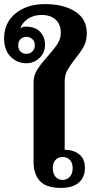

<svg xmlns="http://www.w3.org/2000/svg" viewBox="-69 -908 452 938"><path d="M95 -117V-506Q95 -539 112.5 -567Q130 -595 164 -633Q196 -669 212 -694Q228 -719 228 -747Q228 -790 202.5 -812.5Q177 -835 134 -835Q95 -835 66.5 -815.5Q38 -796 30 -768Q38 -778 56 -778Q104 -778 127.5 -752Q151 -726 151 -689Q151 -650 123.5 -624.5Q96 -599 59 -599Q15 -599 -17 -631Q-49 -663 -49 -720Q-49 -797 7 -842.5Q63 -888 150 -888Q242 -888 298.5 -851.5Q355 -815 355 -746Q355 -709 341 -682.5Q327 -656 299 -622Q273 -588 260 -564.5Q247 -541 247 -509V-176Q291 -176 318.5 -153.5Q346 -131 346 -88Q346 -42 316 -16Q286 10 230 10Q157 10 126 -23.5Q95 -57 95 -117ZM101 -687Q101 -706 89 -717Q77 -728 60 -728Q43 -728 31.5 -717Q20 -706 20 -687Q20 -667 31.5 -656Q43 -645 60 -645Q77 -645 89 -656.5Q101 -668 101 -687ZM286 -86Q286 -113 272 -127Q258 -141 237 -141Q216 -141 202.5 -127Q189 -113 189 -86Q189 -59 202.5 -44Q216 -29 237 -29Q258 -29 272 -44Q286 -59 286 -86Z"/></svg>

Font: Trirong Bold
Style: Regular
Weight: 700
Designer: Katatrad Team
Foundry: CadsonDemak
Version: Version 1.000